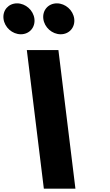

<svg xmlns="http://www.w3.org/2000/svg" viewBox="-79 -1123 652 1143"><path d="M22.6 -1103C-28.4 -1103 -64.4 -1062 -58.1 -1011C-51.9 -960 -5.8 -919 45.2 -919C96.2 -919 132.1 -960 125.9 -1011C119.6 -1062 73.6 -1103 22.6 -1103ZM259.6 -1103C208.6 -1103 172.6 -1062 178.9 -1011C185.1 -960 231.2 -919 282.2 -919C333.2 -919 369.1 -960 362.9 -1011C356.6 -1062 310.6 -1103 259.6 -1103ZM268.7 -825H80.7L182 0H370Z"/></svg>

Font: Hussar
Style: BdOpOblOne
Weight: 700
Foundry: Cannot Into Space Fonts
Version: Version 2.00